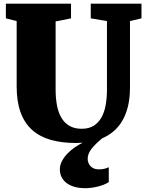

<svg xmlns="http://www.w3.org/2000/svg" viewBox="-20 -763 787 1035"><path d="M69.8 -649.4 11.7 -664.1V-743.2H362.8V-664.1L279.8 -647.5V-280.8Q279.8 -233.9 287.1 -195.1Q294.4 -156.2 311 -128.2Q327.6 -100.1 354.5 -84.5Q381.3 -68.8 420.9 -68.8Q459 -68.8 485.1 -85.2Q511.2 -101.6 527.1 -130.1Q543 -158.7 549.8 -197.5Q556.6 -236.3 556.6 -280.8V-649.4L469.2 -664.1V-743.2H742.7V-664.1L680.7 -649.4V-292Q680.7 -235.8 670.2 -191.4Q659.7 -147 640.1 -113.3Q620.6 -79.6 593 -55.9Q565.4 -32.2 531.2 -17.6Q495.6 11.2 474.1 38.3Q452.6 65.4 452.6 93.3Q452.6 103.5 456.3 113.8Q460 124 467.3 132.1Q474.6 140.1 485.6 145Q496.6 149.9 510.7 149.9Q519.5 149.9 526.1 149.4Q532.7 148.9 538.8 147.7Q544.9 146.5 551.3 144.3Q557.6 142.1 566.4 138.7V218.3Q555.7 226.1 540 232.2Q524.4 238.3 507.1 242.7Q489.7 247.1 471.7 249.3Q453.6 251.5 438 251.5Q410.6 251.5 386.2 245.4Q361.8 239.3 343.3 226.8Q324.7 214.4 313.7 195.1Q302.7 175.8 302.7 148.9Q302.7 126.5 314.2 105Q325.7 83.5 343.5 64.9Q361.3 46.4 383.3 31.2Q405.3 16.1 425.8 6.3Q408.2 7.8 389.6 7.8Q311.5 7.8 252 -9.5Q192.4 -26.9 151.9 -63.7Q111.3 -100.6 90.6 -158.4Q69.8 -216.3 69.8 -297.4Z"/></svg>

Font: Merriweather UltraBold
Style: Regular
Weight: 900
Designer: Eben Sorkin ( sorkintype@gmail.com )
Foundry: Eben Sorkin
Version: Version 1.570; ttfautohint (v1.3) -l 8 -r 32 -G 0 -x 0 -H 60